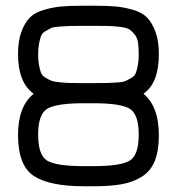

<svg xmlns="http://www.w3.org/2000/svg" viewBox="-20 -646 618 671"><path d="M113.3 -175.8C113.3 -223.3 124 -253.4 145.5 -266.1C167 -278.8 209.3 -285.2 272.5 -285.2H306.6C369.8 -285.2 411.9 -278.8 433.1 -266.1C454.3 -253.4 464.8 -223.3 464.8 -175.8C464.8 -127.6 454.3 -97.2 433.1 -84.5C411.9 -71.8 369.8 -65.4 306.6 -65.4H272.5C208.7 -65.4 166.2 -71.8 145 -84.5C123.9 -97.2 113.3 -127.6 113.3 -175.8ZM535.2 -173.8C535.2 -240.2 517.3 -288.4 481.4 -318.4C517.3 -343.1 535.2 -389.3 535.2 -457C535.2 -487.6 531.2 -513.5 523.4 -534.7C515.6 -555.8 505.9 -572.4 494.1 -584.5C482.4 -596.5 465.8 -605.6 444.3 -611.8C422.9 -618 402.3 -621.9 382.8 -623.5C363.3 -625.2 337.9 -626 306.6 -626H272.5C241.2 -626 215.8 -625.2 196.3 -623.5C176.8 -621.9 156.1 -618 134.3 -611.8C112.5 -605.6 95.7 -596.5 84 -584.5C72.3 -572.4 62.5 -555.8 54.7 -534.7C46.9 -513.5 43 -487.6 43 -457C43 -390.6 61.2 -344.4 97.7 -318.4C61.2 -289.1 43 -240.9 43 -173.8C43 -102.9 61.4 -55.3 98.1 -31.2C134.9 -7.2 193 4.9 272.5 4.9H306.6C345.7 4.9 378.3 2.6 404.3 -2C430.3 -6.5 453.8 -15.1 474.6 -27.8C495.4 -40.5 510.7 -58.8 520.5 -82.5C530.3 -106.3 535.2 -136.7 535.2 -173.8ZM464.8 -455.1C464.8 -440.8 463.9 -428.5 461.9 -418.5C460 -408.4 457.7 -399.6 455.1 -392.1C452.5 -384.6 447.6 -378.7 440.4 -374.5C433.3 -370.3 426.8 -366.7 420.9 -363.8C415 -360.8 405.1 -358.9 391.1 -357.9C377.1 -356.9 364.9 -356.3 354.5 -356C344.1 -355.6 328.1 -355.5 306.6 -355.5H272.5C251.6 -355.5 235.8 -355.6 225.1 -356C214.4 -356.3 202.1 -357.1 188.5 -358.4C174.8 -359.7 164.9 -361.7 158.7 -364.3C152.5 -366.9 145.7 -370.4 138.2 -375C130.7 -379.6 125.7 -385.4 123 -392.6C120.4 -399.7 118.2 -408.4 116.2 -418.5C114.3 -428.5 113.3 -440.8 113.3 -455.1C113.3 -469.4 114.3 -481.8 116.2 -492.2C118.2 -502.6 120.4 -511.6 123 -519C125.7 -526.5 130.9 -532.6 138.7 -537.1C146.5 -541.7 153.2 -545.2 158.7 -547.9C164.2 -550.5 174.2 -552.2 188.5 -553.2C202.8 -554.2 214.7 -554.9 224.1 -555.2C233.6 -555.5 249 -555.7 270.5 -555.7H306.6C332 -555.7 350.4 -555.5 361.8 -555.2C373.2 -554.9 386.4 -553.7 401.4 -551.8C416.3 -549.8 426.8 -546.9 432.6 -543C438.5 -539.1 444.5 -533.2 450.7 -525.4C456.9 -517.6 460.8 -508.1 462.4 -497.1C464 -486 464.8 -472 464.8 -455.1Z"/></svg>

Font: Jura
Style: DemiBold
Weight: 600
Version: Version 2.5.1